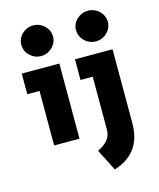

<svg xmlns="http://www.w3.org/2000/svg" viewBox="-145 -878 1020 1229"><g transform="rotate(-15 365.0 -264.0)"><path d="M194.3 -574.2Q151.4 -574.2 120.1 -604Q88.9 -633.8 88.9 -675.8Q88.9 -718.8 120.1 -748Q151.4 -777.3 194.3 -777.3Q221.7 -777.3 245.6 -763.7Q269.5 -750 284.2 -727.1Q298.8 -704.1 298.8 -675.8Q298.8 -648.4 284.2 -625Q269.5 -601.6 245.6 -587.9Q221.7 -574.2 194.3 -574.2ZM125 0V-498H293V0ZM43.9 -361.3V-498H293V-361.3ZM556.6 -777.3Q585 -777.3 608.9 -763.7Q632.8 -750 647.5 -727.1Q662.1 -704.1 662.1 -675.8Q662.1 -648.4 647.5 -625Q632.8 -601.6 608.9 -587.9Q585 -574.2 556.6 -574.2Q528.3 -574.2 504.4 -587.9Q480.5 -601.6 465.8 -625Q451.2 -648.4 451.2 -675.8Q451.2 -718.8 482.9 -748Q514.6 -777.3 556.6 -777.3ZM460.9 249 387.7 105.5Q425.8 88.9 451.7 60.5Q477.5 32.2 477.5 -10.7V-361.3H396.5V-498H645.5V-8.8Q645.5 92.8 599.1 156.2Q552.7 219.7 460.9 249Z"/></g></svg>

Font: Sen ExtraBold
Style: Regular
Weight: 800
Version: Version 2.000;gftools[0.9.31]